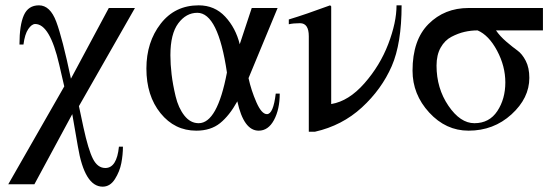

<svg xmlns="http://www.w3.org/2000/svg" viewBox="-20 -480 2086 720"><path d="M486 -450 276 -82 293 -2Q311 81 328.5 115.5Q346 150 375 150Q418 150 426 70H441Q441 100 435 131.5Q429 163 411 191.5Q393 220 365 220Q297 220 272 69L251 -52L109 211H11L221 -156L202 -238Q167 -390 112 -390Q99 -390 86 -371Q73 -352 68 -313H53Q53 -386 69.5 -423Q86 -460 126 -460Q168 -460 191 -398.5Q214 -337 246 -185L388 -450Z M1014 -129H1029Q1029 -70 1007.5 -30Q986 10 950 10Q894 10 870 -100Q840 -46 805 -18Q770 10 716 10Q635 10 582 -55.5Q529 -121 529 -223Q529 -322 582.5 -391Q636 -460 725 -460Q785 -460 824.5 -417.5Q864 -375 879 -314L924 -450H1021L912 -187Q922 -141 941.5 -96.5Q961 -52 981 -52Q1005 -52 1014 -129ZM831 -208Q798 -432 720 -432Q678 -432 648.5 -392.5Q619 -353 619 -273Q619 -239 623.5 -201Q628 -163 638.5 -119Q649 -75 671.5 -46.5Q694 -18 725 -18Q795 -18 831 -208Z M1467 -460H1486Q1486 -317 1449 -232Q1411 -145 1337 -77Q1263 -9 1161 14H1138V-344Q1138 -393 1105 -393Q1080 -393 1063 -389V-407Q1126 -426 1218 -460L1222 -456V-90H1223Q1288 -101 1346.5 -167.5Q1405 -234 1436 -315Q1467 -396 1467 -460Z M2016 -366H1840Q1855 -344 1879 -323.5Q1903 -303 1920.5 -290.5Q1938 -278 1951.5 -252Q1965 -226 1965 -188Q1965 -112 1898 -51Q1831 10 1737 10Q1652 10 1589.5 -58Q1527 -126 1527 -215Q1527 -330 1587 -390Q1647 -450 1737 -450H2016ZM1875 -171Q1875 -232 1844 -290Q1813 -348 1771 -366Q1746 -366 1722 -360.5Q1698 -355 1673 -342Q1648 -329 1632.5 -301.5Q1617 -274 1617 -234Q1617 -149 1661.5 -83.5Q1706 -18 1759 -18Q1815 -18 1845 -63.5Q1875 -109 1875 -171Z"/></svg>

Font: STIX MathJax Main
Style: Regular
Weight: 400
Designer: MicroPress Inc., with final additions and corrections provided by Coen Hoffman, Elsevier (retired)
Version: Version 1.1.1